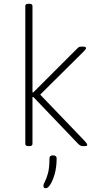

<svg xmlns="http://www.w3.org/2000/svg" viewBox="-20 -772 561 1017"><path d="M130 2Q122 2 118 -1Q114 -4 114 -10V-740Q114 -746 118 -749Q122 -752 130 -752H136Q144 -752 148 -749Q152 -746 152 -740V-283H157L389 -515Q392 -518 395 -520.5Q398 -523 402 -524Q406 -525 411 -525H421Q427 -525 431.5 -523Q436 -521 436 -517Q436 -514 430 -507Q424 -500 419 -495L187 -265V-277L426 -28Q431 -23 436.5 -16Q442 -9 442 -5Q442 -2 439.5 0Q437 2 429 2H418Q411 2 406 -1Q401 -4 396 -8L157 -258H152V-10Q152 -4 148 -1Q144 2 136 2ZM223 225Q216 225 213 222Q210 219 210 212Q210 204 218 189.5Q226 175 234 146Q242 117 242 67Q242 59 246.5 55Q251 51 261 51Q280 51 280 67Q280 113 270 148.5Q260 184 247 204.5Q234 225 223 225Z"/></svg>

Font: Asap Thin
Style: Regular
Weight: 250
Designer: Pablo Cosgaya
Foundry: Omnibus-Type
Version: Version 3.001